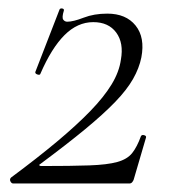

<svg xmlns="http://www.w3.org/2000/svg" viewBox="-20 -431 400 451"><path d="M6 -14Q68 -60 114 -98.5Q160 -137 192 -170Q224 -203 242 -232.5Q260 -262 264 -291Q271 -330 253 -354.5Q235 -379 199 -379Q162 -379 131.5 -348.5Q101 -318 75 -258Q74 -254 68 -256Q62 -258 63 -262L120 -409Q122 -412 126.5 -411Q131 -410 130 -406Q125 -390 128.5 -385Q132 -380 138 -380Q152 -380 176.5 -389.5Q201 -399 232 -399Q276 -399 298.5 -371Q321 -343 312 -296Q307 -271 292.5 -245.5Q278 -220 250.5 -191.5Q223 -163 180 -127.5Q137 -92 75 -46Q71 -44 72.5 -42.5Q74 -41 77 -41Q148 -41 190 -42.5Q232 -44 255.5 -50.5Q279 -57 290.5 -71.5Q302 -86 311 -111Q313 -115 318.5 -113.5Q324 -112 323 -108L294 -9Q293 -6 290.5 -3Q288 0 284 0Q220 0 148.5 0Q77 0 11 0Q7 0 4.5 -5Q2 -10 6 -14Z"/></svg>

Font: Cormorant Garamond Light
Style: Italic
Weight: 300
Italic angle: -10°
Designer: Christian Thalmann (Catharsis Fonts)
Foundry: Catharsis Fonts
Version: Version 4.001